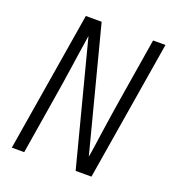

<svg xmlns="http://www.w3.org/2000/svg" viewBox="-133 -841 866 947"><g transform="rotate(20 300.0 -367.5)"><path d="M35 0 156 -735H239L407 -88Q412 -114 415.5 -140.5Q419 -167 423 -193L431 -248Q438 -296 445.5 -344.5Q453 -393 461 -441L509 -735H574L453 0H370L202 -647Q198 -621 194 -594.5Q190 -568 186 -542L178 -487Q171 -439 163.5 -390.5Q156 -342 148 -294L100 0Z"/></g></svg>

Font: Iosevka Light Extended
Style: Italic
Weight: 300
Width: 7
Italic angle: -9°
Monospace: yes
Designer: Belleve Invis
Foundry: Belleve Invis
Version: Version 32.5.0; ttfautohint (v1.8.4)